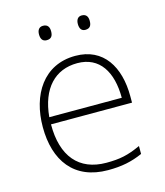

<svg xmlns="http://www.w3.org/2000/svg" viewBox="-109 -796 763 888"><g transform="rotate(-15 272.5 -351.5)"><path d="M152 -679C152 -658 160 -644 180 -644C203 -644 210 -658 210 -679C210 -698 203 -713 180 -713C160 -713 152 -698 152 -679ZM338 -679C338 -658 346 -644 365 -644C388 -644 395 -658 395 -679C395 -698 388 -713 365 -713C346 -713 338 -698 338 -679ZM288 -540C136 -540 58 -415 58 -260C58 -100 136 10 299 10C365 10 413 0 465 -23V-61C404 -33 365 -25 300 -25C169 -25 97 -110 98 -263H486V-294C486 -434 423 -540 288 -540ZM288 -505C395 -505 446 -421 446 -297H99C111 -432 182 -505 288 -505Z"/></g></svg>

Font: Noto Sans Tamil ExtraLight
Style: Regular
Weight: 200
Designer: Jelle Bosma - Monotype Design Team
Foundry: Monotype Imaging Inc.
Version: Version 2.004